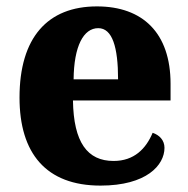

<svg xmlns="http://www.w3.org/2000/svg" viewBox="-20 -570 589 600"><path d="M294 10C438 10 494 -54 494 -108C494 -132 478 -148 457 -155C436 -105 399 -67 335 -67C253 -67 210 -125 208 -256H513V-308C513 -467 426 -550 283 -550C129 -550 41 -453 41 -265C41 -91 124 10 294 10ZM349 -322H210C211 -426 241 -482 287 -482C331 -482 349 -423 349 -322Z"/></svg>

Font: Noto Serif Hebrew SemiCondensed ExtraBold
Style: Regular
Weight: 800
Width: 4
Designer: Monotype Design Team
Foundry: Monotype Imaging Inc.
Version: Version 2.004